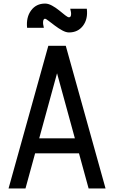

<svg xmlns="http://www.w3.org/2000/svg" viewBox="-20 -1057 640 1077"><path d="M28 0 251 -800H349L572 0H477L300 -646L123 0ZM130 -197 152 -281H448L470 -197ZM367 -875Q350 -875 329 -886.5Q308 -898 287.5 -913.5Q267 -929 252 -940.5Q237 -952 233 -952Q224 -952 222 -937.5Q220 -923 226 -901H132Q126 -960 154.5 -998.5Q183 -1037 233 -1037Q251 -1037 272 -1025.5Q293 -1014 312 -998.5Q331 -983 345.5 -971.5Q360 -960 367 -960Q377 -960 378.5 -973.5Q380 -987 374 -1008H467Q474 -950 445.5 -912.5Q417 -875 367 -875Z"/></svg>

Font: Victor Mono Thin SemiBold
Style: Regular
Weight: 600
Monospace: yes
Version: Version 1.561;gftools[0.9.30]